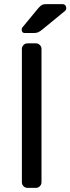

<svg xmlns="http://www.w3.org/2000/svg" viewBox="-20 -910 341 930"><path d="M85 0ZM86 -27V-673Q86 -684 94 -692Q102 -700 113 -700H154Q165 -700 173 -692Q181 -684 181 -673V-27Q181 -16 173 -8Q165 0 154 0H113Q102 0 94 -8Q86 -16 86 -27ZM203 -890H282Q291 -890 296 -884.5Q301 -879 301 -870Q301 -863 296 -858L185 -767Q174 -758 165.5 -754Q157 -750 143 -750H101Q85 -750 85 -766Q85 -774 90 -779L166 -871Q177 -883 184 -886.5Q191 -890 203 -890Z"/></svg>

Font: Hezaedrus
Style: Regular
Weight: 400
Designer: Hubert & Fischer
Foundry: Hubert & Fischer
Version: Version 1.10;September 3, 2019;FontCreator 11.5.0.2425 64-bi